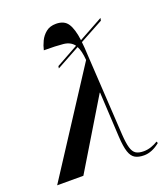

<svg xmlns="http://www.w3.org/2000/svg" viewBox="-176 -865 835 970"><g transform="rotate(-20 241.5 -380.5)"><path d="M-34 0 320 -545Q316 -596 302 -621L176 -552L178 -564L297 -630Q278 -656 240 -660Q202 -664 136 -664Q141 -687 152.5 -711Q164 -735 185 -752Q206 -769 239 -769Q283 -769 302.5 -739.5Q322 -710 330 -648L461 -720L458 -706L331 -637Q333 -622 334 -605Q335 -588 336 -569L362 -129Q365 -82 372.5 -56.5Q380 -31 395 -21.5Q410 -12 437 -12Q457 -12 477.5 -19Q498 -26 513 -36L517 -27Q474 8 431 8Q402 8 383.5 -2.5Q365 -13 355.5 -41.5Q346 -70 343 -123L330 -366H328L107 0Z"/></g></svg>

Font: Noto Serif Display Condensed SemiBold
Style: Italic
Weight: 600
Width: 3
Italic angle: -12°
Designer: Monotype Design Team
Foundry: Monotype Imaging Inc.
Version: Version 2.009